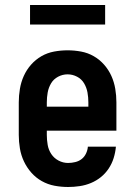

<svg xmlns="http://www.w3.org/2000/svg" viewBox="-20 -739 540 767"><path d="M252 8Q225 8 198 3Q171 -2 147 -15.5Q123 -29 105 -49.5Q87 -70 75.5 -94.5Q64 -119 59.5 -146Q55 -173 55 -200V-330Q55 -357 59.5 -384Q64 -411 75 -435.5Q86 -460 104 -480.5Q122 -501 145.5 -514.5Q169 -528 196 -533Q223 -538 250 -538Q277 -538 304 -533Q331 -528 354.5 -514.5Q378 -501 396 -480.5Q414 -460 425 -435.5Q436 -411 440.5 -384Q445 -357 445 -330V-217H167V-200Q167 -180 170.5 -160Q174 -140 185 -123.5Q196 -107 214 -97.5Q232 -88 252 -88Q266 -88 280.5 -91.5Q295 -95 306 -103.5Q317 -112 323.5 -125.5Q330 -139 331 -153H443Q441 -130 434 -107.5Q427 -85 414 -65.5Q401 -46 383 -31.5Q365 -17 343.5 -8Q322 1 298.5 4.5Q275 8 252 8ZM167 -313H333V-330Q333 -350 329.5 -369.5Q326 -389 316 -406Q306 -423 288 -432.5Q270 -442 250 -442Q230 -442 212 -432.5Q194 -423 184 -406Q174 -389 170.5 -369.5Q167 -350 167 -330ZM100 -641V-719H400V-641Z"/></svg>

Font: Iosevka Slab
Style: Bold
Weight: 700
Monospace: yes
Designer: Belleve Invis
Foundry: Belleve Invis
Version: Version 11.1.1; ttfautohint (v1.8.3)